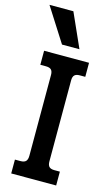

<svg xmlns="http://www.w3.org/2000/svg" viewBox="-134 -929 570 978"><g transform="rotate(15 151.0 -440.0)"><path d="M-1 -880H125L205 -701H113ZM33 -73H62Q82 -73 90.5 -82Q99 -91 99 -111V-537Q99 -556 90.5 -564.5Q82 -573 62 -573H33V-647H270V-573H241Q222 -573 213.5 -564.5Q205 -556 205 -537V-110Q205 -90 213.5 -81.5Q222 -73 241 -73H270V0H33Z"/></g></svg>

Font: Pridi
Style: Regular
Weight: 400
Designer: Katatrad Team
Foundry: CadsonDemak
Version: Version 1.001